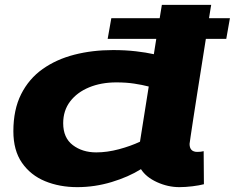

<svg xmlns="http://www.w3.org/2000/svg" viewBox="-20 -760 966 790"><path d="M718 10Q671 10 626 -10.5Q581 -31 560 -64Q509 -32 439.5 -11Q370 10 298 10Q225 10 165.5 -14.5Q106 -39 70.5 -90Q35 -141 35 -220Q35 -309 67 -372.5Q99 -436 155.5 -476Q212 -516 286 -535Q360 -554 445 -554Q496 -554 539 -549Q582 -544 613 -537L623 -600H423L438 -685H637L646 -740H849Q849 -740 846.5 -725.5Q844 -711 840 -685H926L911 -600H827Q819 -550 810 -492.5Q801 -435 792 -379Q783 -323 776 -276Q769 -229 764.5 -200Q760 -171 760 -168Q760 -135 792 -135Q807 -135 818 -138L819 -2Q800 3 771.5 6.5Q743 10 718 10ZM376 -133Q421 -133 469.5 -146Q518 -159 556 -177L592 -404Q565 -411 532 -416Q499 -421 459 -421Q396 -421 346.5 -400.5Q297 -380 268.5 -342.5Q240 -305 240 -253Q240 -193 279.5 -163Q319 -133 376 -133Z"/></svg>

Font: Georama ExtraExtended
Style: Bold Italic
Weight: 700
Width: 8
Italic angle: -9°
Designer: Jean-Baptiste Levee
Foundry: Production Type
Version: Version 1.000